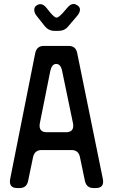

<svg xmlns="http://www.w3.org/2000/svg" viewBox="-20 -941 571 970"><path d="M30 -24Q30 9 67 9H79Q115 9 122 -27L147 -147Q155 -183 190 -183H341Q377 -183 384 -147L409 -27Q417 9 452 9H464Q501 9 501 -23Q501 -32 500 -35L370 -673Q363 -709 327 -709H201Q166 -709 158 -673L31 -35Q30 -32 30 -24ZM180 -306Q180 -314 181 -317L234 -582Q242 -618 264 -618Q287 -618 294 -582L349 -317Q350 -314 350 -305Q350 -273 313 -273H217Q180 -273 180 -306ZM206 -809Q226 -785 255 -785H275Q306 -785 324 -807L370 -861Q384 -878 384 -892Q384 -905 372.5 -913Q361 -921 352 -921Q336 -921 321 -903L296 -874Q275 -852 266 -852Q256 -852 236 -875L215 -901Q200 -920 184 -920Q174 -920 163.5 -912.5Q153 -905 153 -891Q153 -876 165 -861Z"/></svg>

Font: WD-XL Lubrifont TC
Style: Regular
Weight: 400
Designer: [WD-XL Lubrifont] Copyright 2020-2022 (c) NightFurySL2001, Skr-ZERO; [ZCOOL QingKe HuangYou] Copyright 2018-2022 (c) The
Version: Version 2.001;hotconv 1.1.1;makeotfexe 2.6.0